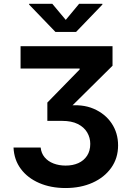

<svg xmlns="http://www.w3.org/2000/svg" viewBox="-20 -786 682 998"><path d="M320.8 191.4Q244.1 191.4 183.8 165.3Q123.5 139.2 88.4 92Q53.2 44.9 50.3 -19H191.4Q194.3 10.3 211.9 31.5Q229.5 52.7 258.1 63.7Q286.6 74.7 321.3 74.7Q358.4 74.7 387.2 61.8Q416 48.8 432.6 23.4Q449.2 -2 449.2 -38.1Q449.2 -70.3 433.1 -97.7Q417 -125 384.5 -141.4Q352.1 -157.7 302.2 -157.7H226.1V-252.9L394 -424.8V-429.7H86.9V-545.9H564.9V-444.3L325.2 -207V-235.8Q406.7 -246.6 466.8 -220.7Q526.9 -194.8 560.3 -144.8Q593.8 -94.7 593.8 -30.3Q593.8 36.1 558.1 86.2Q522.5 136.2 460.9 163.8Q399.4 191.4 320.8 191.4ZM252 -766.1 321.8 -682.6 391.1 -766.1H512.2V-762.2L375.5 -620.1H268.1L131.3 -762.2V-766.1Z"/></svg>

Font: Inter
Style: 650
Weight: 650
Designer: Rasmus Andersson
Foundry: rsms
Version: Version 4.001;git-66647c0bb